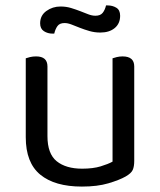

<svg xmlns="http://www.w3.org/2000/svg" viewBox="-20 -675 591 708"><path d="M75 -460Q80 -462 90.5 -464.5Q101 -467 113 -467Q155 -467 155 -430V-173Q155 -108 189 -80.5Q223 -53 283 -53Q323 -53 351 -61.5Q379 -70 395 -79V-460Q400 -462 410.5 -464.5Q421 -467 432 -467Q475 -467 475 -430V-82Q475 -61 469.5 -48.5Q464 -36 443 -24Q420 -11 379.5 1Q339 13 282 13Q182 13 128.5 -31Q75 -75 75 -169ZM203 -651Q224 -651 242 -645.5Q260 -640 275.5 -634Q291 -628 305 -622.5Q319 -617 332 -617Q350 -617 358.5 -627.5Q367 -638 371 -655H377Q395 -655 409 -646.5Q423 -638 423 -617Q423 -588 403 -571.5Q383 -555 350 -555Q329 -555 310 -560.5Q291 -566 274.5 -572.5Q258 -579 244 -584.5Q230 -590 218 -590Q200 -590 192 -579Q184 -568 180 -551H174Q156 -551 142 -560Q128 -569 128 -589Q128 -618 151 -634.5Q174 -651 203 -651Z"/></svg>

Font: Baloo Chettan 2
Style: Regular
Weight: 400
Designer: Maithili Shingre, Unnati Kotecha and Ek Type
Foundry: Ek Type
Version: Version 1.640;hotconv 1.0.111;makeotfexe 2.5.65597; ttfautoh